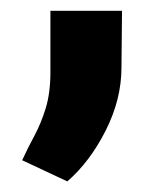

<svg xmlns="http://www.w3.org/2000/svg" viewBox="-20 -144 310 355"><path d="M205.6 -124 204.6 -19.5Q204.6 39.6 175.5 97.2Q146.5 154.8 104.5 191.4L21 152.3Q31.2 129.9 43.5 107.2Q55.7 84.5 64.5 56.2Q73.2 27.8 73.2 -10.3V-124Z"/></svg>

Font: Vazirmatn RD Black
Style: Regular
Weight: 900
Designer: Saber Rastikerdar
Foundry: Saber Rastikerdar
Version: Version 32.102